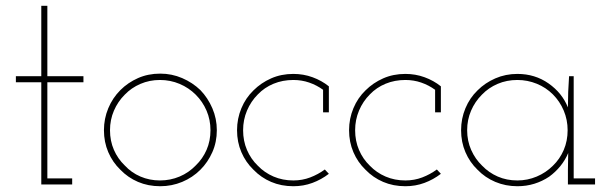

<svg xmlns="http://www.w3.org/2000/svg" viewBox="-20 -639 2116 665"><path d="M230 0V-21H144V-354H269V-375H144V-619H123V-375H35V-354H123V0Z M674 -51Q700 -77 715.5 -112Q731 -147 731 -188Q731 -228 715.5 -264Q700 -300 674 -327Q647 -353 611 -368.5Q575 -384 535 -384Q493 -384 458 -368.5Q423 -353 397 -327Q370 -300 355 -264Q340 -228 340 -188Q340 -147 355 -112Q370 -77 397 -51Q423 -24 458 -9Q493 6 535 6Q575 6 611 -9Q647 -24 674 -51ZM412 -66Q388 -89 374.5 -120Q361 -151 361 -188Q361 -224 374.5 -255.5Q388 -287 412 -311Q435 -335 466.5 -348.5Q498 -362 534 -362Q570 -362 602 -348.5Q634 -335 658 -311Q682 -287 695.5 -255.5Q709 -224 709 -188Q709 -151 695.5 -120Q682 -89 658 -66Q634 -41 602 -27.5Q570 -14 534 -14Q498 -14 466.5 -27.5Q435 -41 412 -66Z M1119 -37 1105 -52Q1082 -35 1054.5 -24.5Q1027 -14 996 -14Q959 -14 927.5 -27.5Q896 -41 873 -65Q849 -88 835.5 -119.5Q822 -151 822 -188Q822 -224 835.5 -256Q849 -288 873 -312Q896 -336 927.5 -349Q959 -362 996 -362Q1025 -362 1051 -353Q1077 -344 1099 -328V-250H1119V-340Q1094 -360 1062.5 -371.5Q1031 -383 996 -383Q954 -383 919 -367.5Q884 -352 858 -326Q831 -300 816 -264Q801 -228 801 -188Q801 -147 816 -112Q831 -77 858 -51Q884 -24 919 -9Q954 6 996 6Q1031 6 1062 -5.5Q1093 -17 1119 -37Z M1507 -37 1493 -52Q1470 -35 1442.5 -24.5Q1415 -14 1384 -14Q1347 -14 1315.5 -27.5Q1284 -41 1261 -65Q1237 -88 1223.5 -119.5Q1210 -151 1210 -188Q1210 -224 1223.5 -256Q1237 -288 1261 -312Q1284 -336 1315.5 -349Q1347 -362 1384 -362Q1413 -362 1439 -353Q1465 -344 1487 -328V-250H1507V-340Q1482 -360 1450.5 -371.5Q1419 -383 1384 -383Q1342 -383 1307 -367.5Q1272 -352 1246 -326Q1219 -300 1204 -264Q1189 -228 1189 -188Q1189 -147 1204 -112Q1219 -77 1246 -51Q1272 -24 1307 -9Q1342 6 1384 6Q1419 6 1450 -5.5Q1481 -17 1507 -37Z M2041 0V-21H1967V-375H1951Q1949 -348 1948 -321Q1947 -294 1947 -267Q1927 -317 1880 -350Q1833 -383 1772 -383Q1731 -383 1695.5 -367.5Q1660 -352 1634 -326Q1607 -300 1592 -264Q1577 -228 1577 -188Q1577 -147 1592 -112Q1607 -77 1634 -51Q1660 -24 1695.5 -9Q1731 6 1772 6Q1803 6 1830.5 -2.5Q1858 -11 1882 -27Q1904 -43 1921 -64Q1938 -85 1948 -109Q1948 -94 1947.5 -80Q1947 -66 1947 -51V0ZM1772 -362Q1807 -362 1839 -349Q1871 -336 1895 -312Q1919 -288 1932.5 -256Q1946 -224 1946 -188Q1946 -151 1932.5 -119.5Q1919 -88 1895 -65Q1871 -41 1839 -27.5Q1807 -14 1772 -14Q1735 -14 1704 -27.5Q1673 -41 1650 -65Q1626 -88 1612 -119.5Q1598 -151 1598 -188Q1598 -224 1611.5 -255.5Q1625 -287 1649 -311Q1672 -335 1703.5 -348.5Q1735 -362 1772 -362Z"/></svg>

Font: Josefin Slab Thin ExtraLight
Style: Regular
Weight: 250
Version: Version 2.000